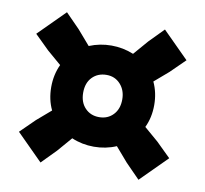

<svg xmlns="http://www.w3.org/2000/svg" viewBox="-68 -728 766 716"><g transform="rotate(10 315.0 -369.5)"><path d="M545 -238 599.5 -184.5 500.5 -85.5 447 -140 399.5 -195Q360 -178 315 -178Q270 -178 230.5 -195L183 -140L129.5 -85.5L30.5 -184.5L85 -238L138.5 -284Q120 -322.5 120 -370Q120 -416.5 138.5 -456L85 -502L30.5 -555.5L129.5 -654.5L183 -600L231 -544.5Q271 -561 315 -561Q359 -561 399 -544.5L447 -600L500.5 -654.5L599.5 -555.5L545 -502L491.5 -456Q510 -416.5 510 -370Q510 -322.5 491.5 -284ZM315 -290Q347.5 -290 368.2 -311.8Q389 -333.5 389 -370Q389 -404.5 368.5 -427.2Q348 -450 316 -450Q283 -450 262 -428.5Q241 -407 241 -370Q241 -333.5 261.8 -311.8Q282.5 -290 315 -290Z"/></g></svg>

Font: Encode Sans Semi Condensed Black
Style: Regular
Weight: 900
Width: 4
Designer: Multiple Designers
Foundry: Impallari Type
Version: Version 2.000